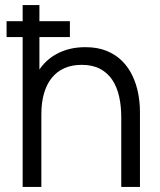

<svg xmlns="http://www.w3.org/2000/svg" viewBox="-20 -740 634 760"><path d="M6 -593.3V-656H256.7V-593.3ZM460 0V-275.7Q460 -320.5 451.5 -358.2Q443 -396 424.2 -424.2Q405.3 -452.3 375.6 -467.8Q345.8 -483.3 303.3 -483.3Q264.5 -483.3 234.7 -470Q204.8 -456.7 184.7 -431.4Q164.5 -406.2 154.1 -370Q143.7 -333.8 143.7 -288L91.7 -299.7Q91.7 -382.7 120.7 -439.2Q149.7 -495.7 200.6 -524.5Q251.5 -553.3 317.7 -553.3Q366.2 -553.3 402.3 -538.5Q438.5 -523.7 463.8 -498.2Q489 -472.7 504.5 -439.8Q520 -406.8 527 -370.2Q534 -333.5 534 -297V0ZM69.7 0V-720H136V-313.3H143.7V0Z"/></svg>

Font: Manrope ExtraLight
Style: Regular
Weight: 200
Designer: Mikhail Sharanda
Foundry: Mikhail Sharanda
Version: Version 4.505